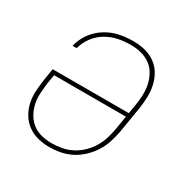

<svg xmlns="http://www.w3.org/2000/svg" viewBox="-128 -644 756 769"><g transform="rotate(30 250.0 -260.0)"><path d="M196 8Q168 8 142.5 1.5Q117 -5 96 -20Q75 -35 61.5 -57Q48 -79 42 -105Q36 -131 37.5 -158.5Q39 -186 43 -213L52 -269H404L411 -310Q415 -334 416 -359Q417 -384 412 -407Q407 -430 395.5 -450.5Q384 -471 365.5 -484.5Q347 -498 323.5 -504Q300 -510 276 -510Q247 -510 218.5 -504.5Q190 -499 163.5 -483.5Q137 -468 118.5 -443Q100 -418 93 -390H74Q79 -411 89.5 -431Q100 -451 116 -468Q132 -485 151.5 -497Q171 -509 192 -516Q213 -523 234.5 -525.5Q256 -528 277 -528Q305 -528 331 -521.5Q357 -515 378 -500Q399 -485 412 -463Q425 -441 431 -415Q437 -389 436 -361.5Q435 -334 431 -307L411 -187Q406 -161 398 -136Q390 -111 375.5 -88Q361 -65 341 -46Q321 -27 297 -14.5Q273 -2 247 3Q221 8 196 8ZM196 -10Q219 -10 243 -14.5Q267 -19 289 -30.5Q311 -42 329.5 -60Q348 -78 360.5 -99Q373 -120 380 -143.5Q387 -167 391 -190L401 -251H69L62 -210Q59 -186 57.5 -161Q56 -136 61 -113Q66 -90 77.5 -70Q89 -50 106.5 -36Q124 -22 147.5 -16Q171 -10 196 -10Z"/></g></svg>

Font: Iosevka Thin Oblique
Style: Regular
Weight: 100
Italic angle: -9°
Monospace: yes
Designer: Belleve Invis
Foundry: Belleve Invis
Version: Version 32.5.0; ttfautohint (v1.8.4)